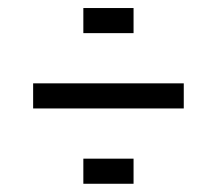

<svg xmlns="http://www.w3.org/2000/svg" viewBox="-20 -520 540 478"><path d="M312.5 -62.5V-125H187.5V-62.5ZM437.5 -250V-312.5H62.5V-250ZM312.5 -437.5V-500H187.5V-437.5Z"/></svg>

Font: UnifontExMono
Style: Regular
Weight: 500
Version: Version 15.0.06